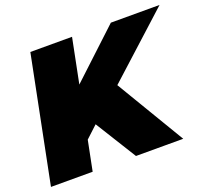

<svg xmlns="http://www.w3.org/2000/svg" viewBox="-119 -852 1100 1004"><g transform="rotate(-20 430.5 -350.0)"><path d="M243 -144 278 -409 590 -700H861L502 -374L342 -236ZM2 0 142 -700H374L234 0ZM475 0 306 -272 481 -430 738 0Z"/></g></svg>

Font: Montserrat Thin Black
Style: Italic
Weight: 900
Italic angle: -11.3°
Version: Version 9.000